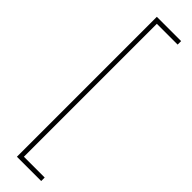

<svg xmlns="http://www.w3.org/2000/svg" viewBox="-352 -783 1012 1012"><g transform="rotate(45 154.0 -277.5)"><path d="M86 244V-799H267V-773H112V218H267V244Z"/></g></svg>

Font: Noto Sans Tamil Condensed Thin
Style: Regular
Weight: 100
Width: 3
Designer: Jelle Bosma - Monotype Design Team
Foundry: Monotype Imaging Inc.
Version: Version 2.004; ttfautohint (v1.8.4.7-5d5b)